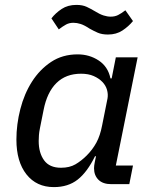

<svg xmlns="http://www.w3.org/2000/svg" viewBox="-20 -752 624 784"><path d="M435 0Q400 0 382 -18Q364 -36 364 -65Q364 -75 367 -90L372 -114H368Q336 -49 297 -18.5Q258 12 200 12Q129 12 88 -40Q47 -92 47 -182Q47 -244 63 -306.5Q79 -369 110.5 -418.5Q142 -468 188.5 -499Q235 -530 297 -530Q345 -530 383 -505Q421 -480 431 -432H436L453 -518H542L453 -76H523L508 0ZM229 -67Q264 -67 288 -81Q312 -95 334 -117Q358 -141 373.5 -169.5Q389 -198 397 -240L419 -350Q422 -367 417 -385Q412 -403 398 -417.5Q384 -432 362.5 -441.5Q341 -451 311 -451Q249 -451 210.5 -413Q172 -375 158 -303L143 -228Q140 -213 139 -200.5Q138 -188 138 -176Q138 -128 160 -97.5Q182 -67 229 -67ZM421 -611Q396 -611 379 -618.5Q362 -626 346 -635Q325 -649 309.5 -654Q294 -659 280 -659Q263 -659 250 -652Q237 -645 220 -632L190 -677Q207 -699 232 -715.5Q257 -732 292 -732Q317 -732 334 -724Q351 -716 366 -707Q387 -694 402.5 -689Q418 -684 432 -684Q449 -684 462 -690.5Q475 -697 492 -710L523 -666Q505 -644 480 -627.5Q455 -611 421 -611Z"/></svg>

Font: IBM Plex Sans Text
Style: Italic
Weight: 450
Italic angle: -11°
Designer: Mike Abbink, Paul van der Laan, Pieter van Rosmalen
Foundry: Bold Monday
Version: Version 3.005